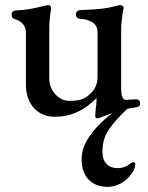

<svg xmlns="http://www.w3.org/2000/svg" viewBox="-20 -441 575 748"><path d="M351 11 353 -18Q356 -36 356 -51V-59Q286 14 193 14Q144 14 112.5 -20Q81 -54 81 -112V-310Q81 -332 71 -345.5Q61 -359 39 -366Q25 -370 25 -383Q25 -398 40 -400Q74 -402 97 -406Q120 -410 155 -419Q165 -421 168 -421Q180 -421 179 -407Q172 -364 172 -330V-136Q172 -100 195 -74.5Q218 -49 248 -48Q274 -48 291 -52Q308 -56 324 -69Q360 -97 360 -140V-315Q360 -341 340.5 -353.5Q321 -366 298 -367Q276 -367 276 -385Q276 -402 298 -402Q353 -404 380.5 -407.5Q408 -411 437 -419Q443 -421 448 -421Q454 -421 458 -418Q462 -415 462 -410Q462 -407 461 -404.5Q460 -402 459 -399Q457 -387 454.5 -364Q452 -341 452 -329V-98Q452 -52 470 -52L510 -54Q526 -54 526 -39Q526 -25 511 -23Q473 -18 443.5 -9Q414 0 381 13Q367 20 359 20Q351 20 351 11ZM298 179Q298 135 326.5 93.5Q355 52 388.5 23.5Q422 -5 444 -18H477Q429 27 404 63.5Q379 100 379 150Q379 181 395 197.5Q411 214 437 214Q461 214 476 204Q491 194 494 192Q496 191 500 191Q507 191 507 200Q507 215 492.5 236Q478 257 453 272Q428 287 400 287Q353 287 325.5 259Q298 231 298 179Z"/></svg>

Font: EB Garamond Medium
Style: Regular
Weight: 500
Designer: Georg Duffner and Octavio Pardo
Foundry: Georg Duffner
Version: Version 1.000